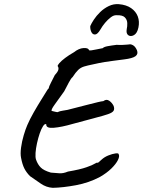

<svg xmlns="http://www.w3.org/2000/svg" viewBox="-20 -872 686 921"><path d="M233 29Q202 27 176 9Q150 -9 124 -27Q107 -44 97 -63.5Q87 -83 81 -115Q77 -134 81 -164Q85 -194 94 -224Q103 -254 111 -272Q123 -300 141.5 -332.5Q160 -365 178.5 -394.5Q197 -424 208 -442Q215 -449 214.5 -449.5Q214 -450 214 -450Q214 -455 224.5 -475.5Q235 -496 243 -512Q258 -528 260 -538Q262 -548 257 -554Q255 -558 264.5 -569Q274 -580 292.5 -594Q311 -608 334 -621Q358 -640 380.5 -641.5Q403 -643 407 -632Q407 -629 418.5 -630.5Q430 -632 445.5 -635.5Q461 -639 473 -641Q478 -647 496.5 -650.5Q515 -654 540 -657Q553 -656 566.5 -656.5Q580 -657 590 -658Q600 -659 600 -659Q607 -661 618 -655Q629 -649 637 -631Q644 -613 630 -602.5Q616 -592 575 -587Q545 -583 524.5 -580.5Q504 -578 482 -574.5Q460 -571 425 -563Q400 -558 383.5 -553Q367 -548 355 -536.5Q343 -525 328 -502Q321 -497 310 -476Q299 -455 288 -434Q260 -395 242 -370Q224 -345 228 -340Q228 -340 240 -337Q252 -334 256 -334Q266 -339 280.5 -341Q295 -343 304 -345Q366 -361 399.5 -369.5Q433 -378 449.5 -382Q466 -386 476 -387Q490 -398 503.5 -389Q517 -380 525 -364Q530 -350 525 -341Q520 -332 498.5 -324.5Q477 -317 436 -306.5Q395 -296 330 -278Q275 -262 237.5 -259Q200 -256 202 -276Q195 -280 186.5 -267Q178 -254 170.5 -232Q163 -210 157.5 -185Q152 -160 150.5 -138.5Q149 -117 153 -106Q161 -83 175.5 -68.5Q190 -54 224 -44Q244 -43 263 -41Q282 -39 306 -49Q365 -59 395.5 -70Q426 -81 431 -85Q439 -89 441.5 -90.5Q444 -92 449 -92Q446 -87 451 -92Q456 -97 467 -106Q481 -119 500 -126.5Q519 -134 533.5 -136Q548 -138 549 -133Q555 -123 545.5 -104Q536 -85 514 -63.5Q492 -42 459 -23Q406 5 344 16.5Q282 28 233 29ZM588 -733Q591 -745 590.5 -761Q590 -777 579 -788.5Q568 -800 539 -799Q526 -800 511.5 -789Q497 -778 484 -762.5Q471 -747 462 -731Q448 -707 436 -706.5Q424 -706 418 -719Q412 -732 413 -747Q418 -759 430 -777.5Q442 -796 460.5 -814Q479 -832 502 -843Q525 -854 550 -852Q586 -849 609 -833Q632 -817 641 -793Q650 -769 644 -740Q638 -712 622.5 -703.5Q607 -695 595.5 -703Q584 -711 588 -733Z"/></svg>

Font: Caveat Medium
Style: Regular
Weight: 500
Designer: Pablo Impallari
Foundry: Pablo Impallari
Version: Version 2.000